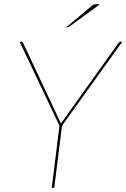

<svg xmlns="http://www.w3.org/2000/svg" viewBox="-20 -900 606 920"><path d="M277 -297.5 240 0H228L265 -297.5L74 -700H84Q88 -700 90 -696L266 -321Q267.5 -318 269 -314.8Q270.5 -311.5 272 -307.5Q274.5 -311.5 276.8 -314.8Q279 -318 281 -321L549 -696Q551.5 -700 556 -700H566ZM459 -880 312 -772Q307.5 -769 303 -769H297L421 -873Q425.5 -877 429.5 -878.5Q433.5 -880 441 -880Z"/></svg>

Font: Lato Hairline
Style: Italic
Weight: 250
Italic angle: -7°
Designer: Lukasz Dziedzic
Foundry: Lukasz Dziedzic
Version: Version 1.104; Western+Polish opensource